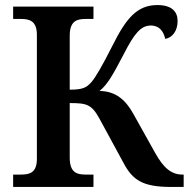

<svg xmlns="http://www.w3.org/2000/svg" viewBox="-20 -740 752 760"><path d="M32 0H350V-49H319C284 -49 256 -57 256 -116V-332C324 -332 343 -327 375 -268L469 -95C505 -27 545 0 657 0H707V-49H702C659 -49 628 -74 594 -135L508 -289C477 -345 438 -379 374 -380C406 -406 426 -442 470 -526C511 -606 537 -639 577 -639C612 -639 628 -614 634 -586C662 -591 683 -617 683 -657C683 -694 660 -720 603 -720C523 -720 479 -668 424 -557C387 -484 359 -434 341 -414C322 -393 307 -385 256 -385V-598C256 -657 284 -665 319 -665H350V-714H32V-665H63C97 -665 126 -657 126 -602V-111C126 -56 97 -49 63 -49H32Z"/></svg>

Font: Noto Serif Semi
Style: Regular
Weight: 600
Designer: Monotype Design Team
Foundry: Monotype Imaging Inc.
Version: Version 1.002